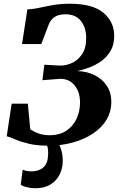

<svg xmlns="http://www.w3.org/2000/svg" viewBox="-20 -771 650 1028"><path d="M239 9Q177 9 133.8 -1.5Q90.5 -12 62.2 -24.5Q34 -37 16 -41.5L42.5 -216H129L142 -79Q155 -70.5 169.8 -63.2Q184.5 -56 203 -51.5Q221.5 -47 244 -47Q299.5 -47 335.8 -71.5Q372 -96 390.2 -136Q408.5 -176 408.5 -222.5Q408.5 -277 380.2 -313Q352 -349 301.5 -349L207 -341.5L217.5 -424.5L296 -420Q328 -418 361.8 -432.2Q395.5 -446.5 418.5 -479.5Q441.5 -512.5 441.5 -567.5Q441.5 -622.5 413.5 -658.5Q385.5 -694.5 330 -694.5Q294.5 -694.5 273.8 -680.8Q253 -667 242.5 -644L201 -535H98L126.5 -720.5Q158 -722 191.5 -729.5Q225 -737 265.2 -744Q305.5 -751 355 -751Q475 -751 533.2 -703Q591.5 -655 591.5 -578.5Q591.5 -530.5 571.2 -497Q551 -463.5 519.8 -442Q488.5 -420.5 454.8 -408.5Q421 -396.5 393.5 -390.5Q446 -389 487.2 -368.2Q528.5 -347.5 552.2 -311.2Q576 -275 576 -226.5Q576 -172.5 549.8 -129.2Q523.5 -86 476.8 -55.2Q430 -24.5 369.2 -7.8Q308.5 9 239 9ZM257.5 -16.5 286.5 -14.5Q298 0.5 307 28.8Q316 57 316 90Q316 129 299.5 162.8Q283 196.5 250.2 216.8Q217.5 237 168.5 237Q148.5 237 126.5 232Q104.5 227 91 218.5L101.5 137.5Q108 141 121 143.8Q134 146.5 147.5 146.5Q187.5 146.5 211.8 125.8Q236 105 237.5 58.5Q239 31 233.8 14Q228.5 -3 225 -14.5Z"/></svg>

Font: Merriweather 36pt ExtraBold
Style: Italic
Weight: 800
Italic angle: -7.8°
Version: Version 2.101